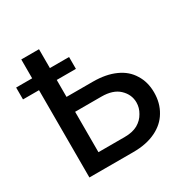

<svg xmlns="http://www.w3.org/2000/svg" viewBox="-182 -876 1007 1025"><g transform="rotate(-30 321.5 -364.0)"><path d="M157.2 -433.6Q206.1 -433.6 352.5 -433.6Q433.6 -433.6 491.2 -407.2Q547.9 -381.8 577.1 -333Q607.4 -285.2 607.4 -220.7Q607.4 -155.3 577.1 -105.5Q547.9 -55.7 491.2 -28.3Q433.6 0 352.5 0Q261.7 0 81.1 0Q81.1 -181.6 81.1 -727.5Q108.4 -727.5 190.4 -727.5Q190.4 -568.4 190.4 -92.8Q231.4 -92.8 352.5 -92.8Q400.4 -92.8 432.6 -110.4Q464.8 -128.9 481.4 -159.2Q499 -188.5 499 -221.7Q499 -270.5 460.9 -306.6Q423.8 -341.8 352.5 -341.8Q288.1 -341.8 157.2 -341.8Q157.2 -364.3 157.2 -433.6ZM-17.6 -538.1Q-17.6 -556.6 -17.6 -611.3Q63.5 -611.3 308.6 -611.3Q308.6 -592.8 308.6 -538.1Q226.6 -538.1 -17.6 -538.1Z"/></g></svg>

Font: DeepSea
Style: Medium
Weight: 500
Designer: Stem
Version: Version 3.019;git-0a5106e0b